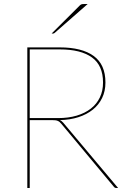

<svg xmlns="http://www.w3.org/2000/svg" viewBox="-20 -936 630 956"><path d="M116 0ZM128 -338V0H116V-700H278Q387.5 -700 446.2 -657.5Q505 -615 505 -525Q505 -482.5 488.5 -448.2Q472 -414 442 -390Q412 -366 370.2 -352.5Q328.5 -339 278 -338Q283 -336 287 -332.8Q291 -329.5 295 -325L568 0H560Q556 0 553.5 -0.8Q551 -1.5 547 -6L285 -320Q281 -325 276.8 -328.5Q272.5 -332 267.2 -334.2Q262 -336.5 254.8 -337.2Q247.5 -338 237 -338ZM128 -348H269Q320.5 -348 361.8 -360.2Q403 -372.5 432.2 -395.2Q461.5 -418 477.2 -450.8Q493 -483.5 493 -525Q493 -610.5 437.5 -650.2Q382 -690 278 -690H128ZM416.5 -916 252 -772Q250 -770 247.8 -769.5Q245.5 -769 243 -769H237L377.5 -909Q381.5 -913 385.8 -914.5Q390 -916 398.5 -916Z"/></svg>

Font: Lato Hairline
Style: Regular
Weight: 100
Designer: Lukasz Dziedzic
Foundry: tyPoland Lukasz Dziedzic
Version: Version 2.007; 2014-02-27